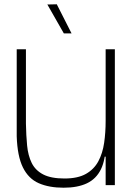

<svg xmlns="http://www.w3.org/2000/svg" viewBox="-20 -864 624 896"><path d="M277 12Q209 12 161 -9Q113 -30 87 -82.5Q61 -135 58 -228V-634H101V-287Q102 -232 106.5 -185Q111 -138 128 -103.5Q145 -69 181.5 -50Q218 -31 281 -31Q343 -31 381 -52.5Q419 -74 439 -111.5Q459 -149 466 -197.5Q473 -246 473 -300V-192Q473 -119 451 -74Q429 -29 385.5 -8.5Q342 12 277 12ZM460 -133 470 -198 505 -173V-133ZM473 0V-192V-634H516V0ZM278 -708 201 -843 245 -844 314 -708Z"/></svg>

Font: Matangi Light
Style: Regular
Weight: 300
Designer: Prashant Pant
Foundry: The Graphic Ant
Version: Version 3.002